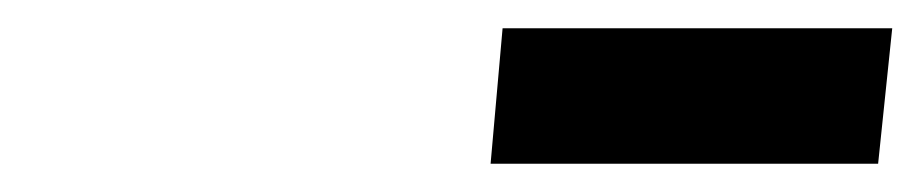

<svg xmlns="http://www.w3.org/2000/svg" viewBox="-20 -763 652 136"><path d="M327.5 -647 336 -743H612L602 -647Z"/></svg>

Font: Spline Sans Mono Medium
Style: Italic
Weight: 500
Italic angle: -4°
Monospace: yes
Designer: Eben Sorkin, Mirko Velimirovic
Foundry: Sorkin Type
Version: Version 1.004